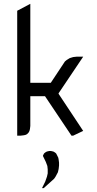

<svg xmlns="http://www.w3.org/2000/svg" viewBox="-20 -708 506 1002"><path d="M69.8 0V-651.9L138.2 -688V-275.9H245.1L318.8 -387.2L328.1 -395L340.8 -402.8L344.2 -404.8L361.8 -410.2L378.9 -412.1H414.1L287.1 -223.1L285.2 -219.2L414.1 -24.9L361.8 0H353L214.8 -206.1H138.2V-50.8L136.2 -34.2L133.8 -24.9L129.9 -17.1L121.1 -7.8L112.8 -3.9L104 -2L86.9 0ZM199.2 273.9 215.8 240.2 225.1 213.9 229 196.8V175.8L227.1 158.2L219.2 137.2L204.1 106L205.1 102.1L210 92.8L215.8 87.9L224.1 83L228 82L236.8 80.1H246.1L254.9 82L258.8 83L267.1 87.9L272.9 92.8L277.8 102.1L284.2 115.2L286.1 125L288.1 141.1V155.8L286.1 173.8L282.2 190.9L271 211.9L268.1 216.8L262.2 225.1L208 273.9Z"/></svg>

Font: Petahja
Style: Regular
Weight: 400
Designer: T. Christopher White
Version: Version 1.1